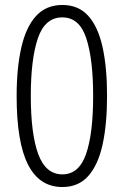

<svg xmlns="http://www.w3.org/2000/svg" viewBox="-20 -744 499 773"><path d="M411 -358Q411 -244 393 -162Q375 -80 335.5 -35.5Q296 9 231 9Q139 9 93 -81Q47 -171 47 -357Q47 -471 66 -553.5Q85 -636 125.5 -680Q166 -724 231 -724Q296 -724 335.5 -680Q375 -636 393 -554Q411 -472 411 -358ZM104 -358Q104 -205 134 -123.5Q164 -42 231 -42Q298 -42 326.5 -124Q355 -206 355 -358Q355 -505 327.5 -589.5Q300 -674 231 -674Q161 -674 132.5 -590Q104 -506 104 -358Z"/></svg>

Font: Noto Sans Gujarati UI Condensed Light
Style: Regular
Weight: 300
Width: 3
Designer: Jelle Bosma - Monotype Design Team, Universal Thirst
Foundry: Monotype Imaging Inc.
Version: Version 2.106; ttfautohint (v1.8.4.7-5d5b)